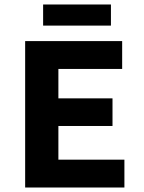

<svg xmlns="http://www.w3.org/2000/svg" viewBox="-20 -835 640 855"><path d="M92 0V-652H524V-528H240V-397H481V-274H240V-124H534V0ZM172 -721V-815H474V-721Z"/></svg>

Font: Source Code Pro
Style: Bold
Weight: 700
Monospace: yes
Designer: Paul D. Hunt, Teo Tuominen
Foundry: Adobe Systems Incorporated
Version: Version 2.030;PS 1.000;hotconv 16.6.51;makeotf.lib2.5.65220